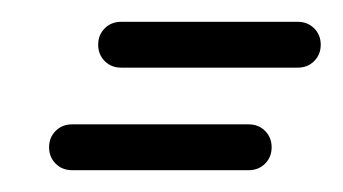

<svg xmlns="http://www.w3.org/2000/svg" viewBox="-20 -212 314 176"><path d="M46 -56Q37 -56 31 -62Q25 -68 25 -77Q25 -86 31 -92Q37 -98 46 -98Q87 -98 127.5 -98Q168 -98 208 -98Q208 -98 208 -98Q208 -98 208 -98Q217 -98 223 -92Q229 -86 229 -77Q229 -68 223 -62Q217 -56 208 -56Q168 -56 127.5 -56Q87 -56 46 -56Q46 -56 46 -56Q46 -56 46 -56ZM91 -150Q82 -150 76 -156Q70 -162 70 -171Q70 -180 76 -186Q82 -192 91 -192Q132 -192 172.5 -192Q213 -192 253 -192Q253 -192 253 -192Q253 -192 253 -192Q262 -192 268 -186Q274 -180 274 -171Q274 -162 268 -156Q262 -150 253 -150Q213 -150 172.5 -150Q132 -150 91 -150Q91 -150 91 -150Q91 -150 91 -150Z"/></svg>

Font: FRB American Cursive Medium
Style: Italic
Weight: 500
Italic angle: -25°
Version: Version 2.0;Modular Font Editor K font №1